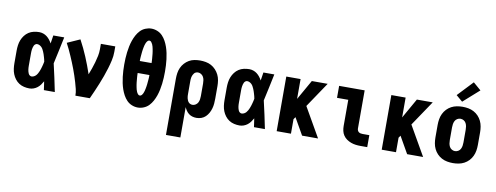

<svg xmlns="http://www.w3.org/2000/svg" viewBox="-75 -1178 4649 1800"><g transform="rotate(10 2250.0 -278.5)"><path d="M219 8Q193 8 167 2Q141 -4 119.5 -18Q98 -32 82 -53Q66 -74 56.5 -98Q47 -122 43.5 -148Q40 -174 40 -200V-320Q40 -346 43.5 -372Q47 -398 56.5 -422Q66 -446 82 -467Q98 -488 119.5 -502Q141 -516 167 -522Q193 -528 219 -528Q239 -528 258 -521.5Q277 -515 292.5 -503Q308 -491 320.5 -475Q333 -459 342 -442Q345 -461 348 -480.5Q351 -500 354 -520H458Q444 -456 431 -391.5Q418 -327 403 -263Q419 -198 432.5 -132Q446 -66 460 0H356Q353 -21 350 -41.5Q347 -62 344 -82Q334 -64 322 -47.5Q310 -31 294 -18.5Q278 -6 258.5 1Q239 8 219 8ZM219 -106Q231 -106 242.5 -112Q254 -118 262 -127Q270 -136 276 -147Q282 -158 286.5 -169Q291 -180 295 -192Q299 -204 302 -215.5Q305 -227 308 -239Q311 -251 313 -263Q311 -275 308 -286.5Q305 -298 301.5 -309.5Q298 -321 294.5 -332Q291 -343 286 -354Q281 -365 275.5 -375.5Q270 -386 261.5 -394.5Q253 -403 242 -408.5Q231 -414 219 -414Q210 -414 202 -408Q194 -402 190 -393.5Q186 -385 183.5 -376Q181 -367 179.5 -357.5Q178 -348 177.5 -338.5Q177 -329 177 -320V-200Q177 -191 177.5 -181.5Q178 -172 179.5 -162.5Q181 -153 183.5 -144Q186 -135 190 -126.5Q194 -118 202 -112Q210 -106 219 -106Z M656 0Q656 -32 648.5 -62.5Q641 -93 632 -123.5Q623 -154 613 -184Q603 -214 592 -243.5Q581 -273 569 -302Q557 -331 544.5 -360Q532 -389 518.5 -417.5Q505 -446 490 -474L611 -528Q651 -454 683.5 -376.5Q716 -299 743 -219Q755 -249 765.5 -279.5Q776 -310 785 -341Q794 -372 800.5 -404Q807 -436 807 -468V-520H944V-468Q944 -427 935 -386.5Q926 -346 914 -306.5Q902 -267 888 -228Q874 -189 858.5 -151Q843 -113 826.5 -75Q810 -37 793 0Z M1250 8Q1221 8 1193 -3.5Q1165 -15 1145 -36Q1125 -57 1111 -83Q1097 -109 1087.5 -136.5Q1078 -164 1072 -193Q1066 -222 1062.5 -251Q1059 -280 1057.5 -309Q1056 -338 1056 -368Q1056 -397 1057.5 -426Q1059 -455 1062.5 -484Q1066 -513 1072 -542Q1078 -571 1087.5 -598.5Q1097 -626 1111 -652Q1125 -678 1145 -699Q1165 -720 1193 -731.5Q1221 -743 1250 -743Q1279 -743 1307 -731.5Q1335 -720 1355 -699Q1375 -678 1389 -652Q1403 -626 1412.5 -598.5Q1422 -571 1428 -542Q1434 -513 1437.5 -484Q1441 -455 1442.5 -426Q1444 -397 1444 -368Q1444 -338 1442.5 -309Q1441 -280 1437.5 -251Q1434 -222 1428 -193Q1422 -164 1412.5 -136.5Q1403 -109 1389 -83Q1375 -57 1355 -36Q1335 -15 1307 -3.5Q1279 8 1250 8ZM1194 -425H1306Q1306 -436 1305.5 -447Q1305 -458 1304 -469Q1303 -480 1302 -491Q1301 -502 1300 -513Q1299 -524 1297 -535Q1295 -546 1293 -557Q1291 -568 1288 -579Q1285 -590 1280.5 -600Q1276 -610 1268.5 -619.5Q1261 -629 1250 -629Q1239 -629 1231.5 -619.5Q1224 -610 1219.5 -600Q1215 -590 1212 -579Q1209 -568 1207 -557Q1205 -546 1203 -535Q1201 -524 1200 -513Q1199 -502 1198 -491Q1197 -480 1196 -469Q1195 -458 1194.5 -447Q1194 -436 1194 -425ZM1250 -106Q1261 -106 1268.5 -115.5Q1276 -125 1280.5 -135Q1285 -145 1288 -156Q1291 -167 1293 -178Q1295 -189 1297 -200Q1299 -211 1300 -222Q1301 -233 1302 -244Q1303 -255 1304 -266Q1305 -277 1305.5 -288Q1306 -299 1306 -311H1194Q1194 -299 1194.5 -288Q1195 -277 1196 -266Q1197 -255 1198 -244Q1199 -233 1200 -222Q1201 -211 1203 -200Q1205 -189 1207 -178Q1209 -167 1212 -156Q1215 -145 1219.5 -135Q1224 -125 1231.5 -115.5Q1239 -106 1250 -106Z M1556 215V-320Q1556 -347 1560 -374Q1564 -401 1575 -425.5Q1586 -450 1604.5 -470.5Q1623 -491 1646.5 -504.5Q1670 -518 1697 -523Q1724 -528 1751 -528Q1778 -528 1805.5 -523Q1833 -518 1857 -505Q1881 -492 1900 -471.5Q1919 -451 1931 -426.5Q1943 -402 1947.5 -374.5Q1952 -347 1952 -320V-200Q1952 -176 1950 -152.5Q1948 -129 1941.5 -106Q1935 -83 1923.5 -62Q1912 -41 1895 -24.5Q1878 -8 1855.5 0Q1833 8 1809 8Q1790 8 1771.5 3Q1753 -2 1737.5 -13.5Q1722 -25 1711 -41Q1700 -57 1693 -74V215ZM1751 -106Q1767 -106 1781 -115Q1795 -124 1802.5 -138Q1810 -152 1812.5 -168Q1815 -184 1815 -200V-320Q1815 -336 1812.5 -352Q1810 -368 1802.5 -382Q1795 -396 1781 -405Q1767 -414 1751 -414Q1741 -414 1731 -410Q1721 -406 1714.5 -398Q1708 -390 1703.5 -380.5Q1699 -371 1696.5 -361Q1694 -351 1693.5 -340.5Q1693 -330 1693 -320V-200Q1693 -190 1693.5 -179.5Q1694 -169 1696.5 -159Q1699 -149 1703 -139.5Q1707 -130 1714 -122Q1721 -114 1731 -110Q1741 -106 1751 -106Z M2219 8Q2193 8 2167 2Q2141 -4 2119.5 -18Q2098 -32 2082 -53Q2066 -74 2056.5 -98Q2047 -122 2043.5 -148Q2040 -174 2040 -200V-320Q2040 -346 2043.5 -372Q2047 -398 2056.5 -422Q2066 -446 2082 -467Q2098 -488 2119.5 -502Q2141 -516 2167 -522Q2193 -528 2219 -528Q2239 -528 2258 -521.5Q2277 -515 2292.5 -503Q2308 -491 2320.5 -475Q2333 -459 2342 -442Q2345 -461 2348 -480.5Q2351 -500 2354 -520H2458Q2444 -456 2431 -391.5Q2418 -327 2403 -263Q2419 -198 2432.5 -132Q2446 -66 2460 0H2356Q2353 -21 2350 -41.5Q2347 -62 2344 -82Q2334 -64 2322 -47.5Q2310 -31 2294 -18.5Q2278 -6 2258.5 1Q2239 8 2219 8ZM2219 -106Q2231 -106 2242.5 -112Q2254 -118 2262 -127Q2270 -136 2276 -147Q2282 -158 2286.5 -169Q2291 -180 2295 -192Q2299 -204 2302 -215.5Q2305 -227 2308 -239Q2311 -251 2313 -263Q2311 -275 2308 -286.5Q2305 -298 2301.5 -309.5Q2298 -321 2294.5 -332Q2291 -343 2286 -354Q2281 -365 2275.5 -375.5Q2270 -386 2261.5 -394.5Q2253 -403 2242 -408.5Q2231 -414 2219 -414Q2210 -414 2202 -408Q2194 -402 2190 -393.5Q2186 -385 2183.5 -376Q2181 -367 2179.5 -357.5Q2178 -348 2177.5 -338.5Q2177 -329 2177 -320V-200Q2177 -191 2177.5 -181.5Q2178 -172 2179.5 -162.5Q2181 -153 2183.5 -144Q2186 -135 2190 -126.5Q2194 -118 2202 -112Q2210 -106 2219 -106Z M2572 0V-520H2708V-331L2815 -520H2966L2805 -281L2966 0H2814L2724 -158L2723 -160L2708 -138V0Z M3370 0Q3346 0 3323 -3Q3300 -6 3278.5 -14Q3257 -22 3237.5 -35.5Q3218 -49 3205 -68.5Q3192 -88 3187 -111Q3182 -134 3182 -157V-406H3075V-520H3318V-157Q3318 -147 3322 -138Q3326 -129 3333.5 -123.5Q3341 -118 3350.5 -116Q3360 -114 3370 -114H3434V0Z M3572 0V-520H3708V-331L3815 -520H3966L3805 -281L3966 0H3814L3724 -158L3723 -160L3708 -138V0Z M4250 8Q4223 8 4195.5 3Q4168 -2 4143.5 -15Q4119 -28 4100 -48Q4081 -68 4069 -93Q4057 -118 4052.5 -145.5Q4048 -173 4048 -200V-320Q4048 -347 4052.5 -374.5Q4057 -402 4069 -427Q4081 -452 4100 -472Q4119 -492 4143.5 -505Q4168 -518 4195.5 -523Q4223 -528 4250 -528Q4277 -528 4304.5 -523Q4332 -518 4356.5 -505Q4381 -492 4400 -472Q4419 -452 4431 -427Q4443 -402 4447.5 -374.5Q4452 -347 4452 -320V-200Q4452 -173 4447.5 -145.5Q4443 -118 4431 -93Q4419 -68 4400 -48Q4381 -28 4356.5 -15Q4332 -2 4304.5 3Q4277 8 4250 8ZM4250 -106Q4266 -106 4280.5 -114.5Q4295 -123 4302.5 -137.5Q4310 -152 4312.5 -168Q4315 -184 4315 -200V-320Q4315 -336 4312.5 -352Q4310 -368 4302.5 -382.5Q4295 -397 4280.5 -405.5Q4266 -414 4250 -414Q4234 -414 4219.5 -405.5Q4205 -397 4197.5 -382.5Q4190 -368 4187.5 -352Q4185 -336 4185 -320V-200Q4185 -184 4187.5 -168Q4190 -152 4197.5 -137.5Q4205 -123 4219.5 -114.5Q4234 -106 4250 -106ZM4236 -574 4175 -626 4313 -772 4387 -708Z"/></g></svg>

Font: Iosevka SS04 Heavy
Style: Regular
Weight: 900
Monospace: yes
Designer: Belleve Invis
Foundry: Belleve Invis
Version: Version 19.0.0; ttfautohint (v1.8.4)